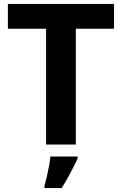

<svg xmlns="http://www.w3.org/2000/svg" viewBox="-20 -785 619 975"><path d="M365 -51H214V-639H20V-765H559V-639H365ZM374 20Q364 42 351.5 66.5Q339 91 324.5 117Q310 143 293 170H206V157Q212 137 218 111Q224 85 229 58Q234 31 236 10H374Z"/></svg>

Font: Noto Sans Tamil UI
Style: Regular
Weight: 400
Designer: Jelle Bosma - Monotype Design Team
Foundry: Monotype Imaging Inc.
Version: Version 2.004